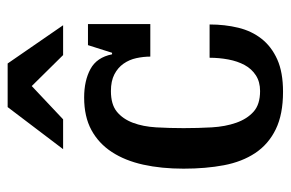

<svg xmlns="http://www.w3.org/2000/svg" viewBox="-149 -601 760 502"><g transform="rotate(-90 231.0 -350.0)"><path d="M242 10Q183 10 144 -9Q105 -28 82 -62.5Q59 -97 50 -144.5Q41 -192 41 -250Q41 -308 51.5 -355.5Q62 -403 84.5 -437.5Q107 -472 142 -491Q177 -510 227 -510Q271 -510 301.5 -493.5Q332 -477 340 -437H344L364 -500H419V-337H334Q334 -355 330 -373.5Q326 -392 315.5 -407Q305 -422 287.5 -431Q270 -440 244 -440Q209 -440 190 -424.5Q171 -409 161 -382.5Q151 -356 149 -321.5Q147 -287 147 -250Q147 -212 149 -176.5Q151 -141 161 -112.5Q171 -84 190 -67Q209 -50 244 -50Q268 -50 285 -61Q302 -72 312 -90.5Q322 -109 326.5 -133Q331 -157 331 -182H418Q418 -142 409.5 -107Q401 -72 380.5 -46Q360 -20 326.5 -5Q293 10 242 10ZM416 -565H338L257 -647L170 -565H92L202 -710H316Z"/></g></svg>

Font: Hermeneus One
Style: Regular
Weight: 400
Designer: Rodrigo Fuenzalida, Pablo Impallari
Foundry: Pablo Impallari, Rodrigo Fuenzalida
Version: Version 1.002; ttfautohint (v0.93) -l 8 -r 50 -G 200 -x 14 -